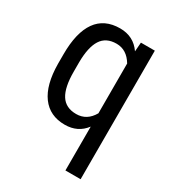

<svg xmlns="http://www.w3.org/2000/svg" viewBox="-179 -641 858 946"><g transform="rotate(30 250.0 -167.5)"><path d="M46.4 -288.1Q46.4 -411.6 91.3 -474.9Q136.2 -538.1 225.1 -538.1Q301.8 -538.1 344.2 -476.6L348.1 -528.3H427.2V203.1H340.8V-46.4Q298.8 9.8 224.6 9.8Q139.2 9.8 93.3 -52.5Q47.4 -114.7 46.4 -233.9ZM132.8 -238.8Q132.8 -149.9 160.2 -106.9Q187.5 -64 247.1 -64Q307.6 -64 340.8 -122.1V-405.3Q305.7 -463.9 247.6 -463.9Q188 -463.9 160.6 -420.9Q133.3 -377.9 132.8 -291.5Z"/></g></svg>

Font: Roboto Condensed
Style: Regular
Weight: 400
Designer: Google
Version: Version 2.001047; 2015